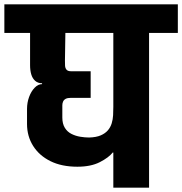

<svg xmlns="http://www.w3.org/2000/svg" viewBox="-56 -861 836 881"><path d="M299 -96Q227 -96 175.5 -121.5Q124 -147 96 -191.5Q68 -236 68 -292V-361Q68 -390 77.5 -416Q87 -442 103 -458.5Q119 -475 137 -475V-479Q118 -479 105.5 -490Q93 -501 87.5 -519.5Q82 -538 82 -562V-710H-36V-841H760V-710H628V0H464V-161H461Q443 -138 402 -117Q361 -96 299 -96ZM230 -322Q230 -293 241.5 -274.5Q253 -256 272 -246.5Q291 -237 312.5 -233.5Q334 -230 353 -230Q386 -231 406.5 -240Q427 -249 439 -263Q451 -277 456.5 -295Q462 -313 463 -332.5Q464 -352 464 -371V-710H244L242 -583Q242 -571 242.5 -560Q243 -549 249 -541.5Q255 -534 271 -534H360V-412H269Q254 -412 245.5 -407.5Q237 -403 233.5 -395Q230 -387 230 -378Z"/></svg>

Font: Matangi Black
Style: Regular
Weight: 900
Designer: Prashant Pant
Foundry: The Graphic Ant
Version: Version 3.002